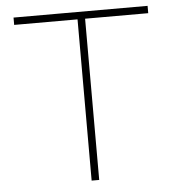

<svg xmlns="http://www.w3.org/2000/svg" viewBox="-52 -761 740 809"><g transform="rotate(-5 318.5 -356.5)"><path d="M303 0V-682H35V-713H602V-682H335V0Z"/></g></svg>

Font: Heraclito Thin
Style: Regular
Weight: 100
Designer: Kostas Bartsokas (font) & Cristiano Sobral (main changes)
Foundry: Kostas Bartsokas (font) & Cristiano Sobral (main changes)
Version: Version 1.00;July 8, 2020;FontCreator 13.0.0.2655 64-bit